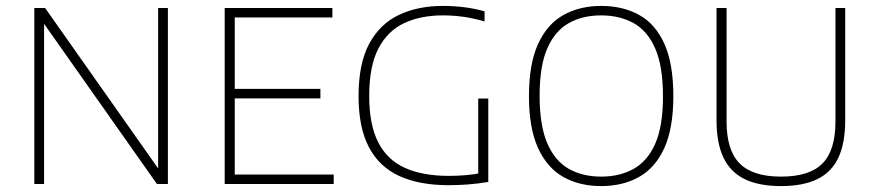

<svg xmlns="http://www.w3.org/2000/svg" viewBox="-20 -622 2969 649"><path d="M96 0V-595H132.5L527 -35H514.5V-595H547.5V0H510.5L116 -560H129V0Z M739.5 0V-595H1103.5V-563H773.5V-32H1108V0ZM763.5 -289.5V-321.5H1063V-289.5Z M1497 4Q1397.5 4 1329.8 -27Q1262 -58 1227 -124.5Q1192 -191 1192 -297Q1192 -407.5 1228.2 -474.5Q1264.5 -541.5 1328.8 -571.8Q1393 -602 1477 -602Q1514 -602 1550 -597.5Q1586 -593 1618 -583.5V-549.5Q1578.5 -561 1544.5 -565.5Q1510.5 -570 1477 -570Q1402.5 -570 1346.5 -544Q1290.5 -518 1259.2 -458.2Q1228 -398.5 1228 -297.5Q1228 -201 1258.2 -141.5Q1288.5 -82 1348.2 -54.8Q1408 -27.5 1497 -27.5Q1526 -27.5 1555 -30Q1584 -32.5 1608.5 -37.5L1596.5 -21V-289H1630.5V-7Q1594.5 -1 1561.5 1.5Q1528.5 4 1497 4Z M2012 7Q1939 7 1884.2 -23.8Q1829.5 -54.5 1798.8 -121.5Q1768 -188.5 1768 -297Q1768 -406.5 1799 -473.8Q1830 -541 1885 -571.5Q1940 -602 2012 -602Q2085.5 -602 2140.5 -571.5Q2195.5 -541 2225.8 -473.8Q2256 -406.5 2256 -297Q2256 -188.5 2225.5 -121.5Q2195 -54.5 2140 -23.8Q2085 7 2012 7ZM2012 -25Q2074.5 -25 2121.5 -51Q2168.5 -77 2194.8 -136.2Q2221 -195.5 2221 -296Q2221 -398 2194.8 -458Q2168.5 -518 2121.5 -544Q2074.5 -570 2012 -570Q1950 -570 1903.2 -544.2Q1856.5 -518.5 1830.2 -459Q1804 -399.5 1804 -299Q1804 -197 1830.2 -137Q1856.5 -77 1903.2 -51Q1950 -25 2012 -25Z M2620 7Q2545.5 7 2497.2 -16.5Q2449 -40 2425.5 -89.2Q2402 -138.5 2402 -215.5V-595H2436V-211Q2436 -114 2480.2 -69.5Q2524.5 -25 2620 -25Q2716.5 -25 2760.2 -69.5Q2804 -114 2804 -211V-595H2837V-215.5Q2837 -138.5 2814 -89.2Q2791 -40 2742.8 -16.5Q2694.5 7 2620 7Z"/></svg>

Font: Encode Sans SC Thin
Style: Regular
Weight: 250
Designer: Multiple Designers
Foundry: Impallari Type
Version: Version 3.002